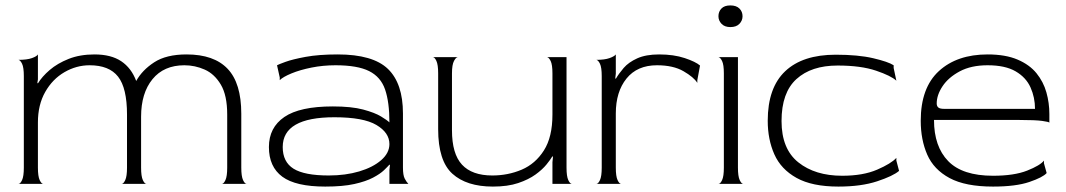

<svg xmlns="http://www.w3.org/2000/svg" viewBox="-20 -679 3935 709"><path d="M48 0Q55 0 61.5 -14Q68 -28 68 -60V-398Q68 -430 61.5 -443.5Q55 -457 48 -458Q80 -458 98 -464.5Q116 -471 120 -478V-386L118 -373L120 -371Q135 -396 163.5 -420.5Q192 -445 233.5 -461.5Q275 -478 329 -478Q390 -478 427.5 -453Q465 -428 483 -380Q505 -420 549.5 -449Q594 -478 669 -478Q770 -478 820.5 -425Q871 -372 871 -259V-60Q871 -28 877.5 -14Q884 0 891 0H799Q806 0 812.5 -14Q819 -28 819 -60V-256Q819 -327 795.5 -366.5Q772 -406 736 -422Q700 -438 661 -438Q585 -438 543 -386.5Q501 -335 501 -248V-60Q501 -28 507.5 -14Q514 0 521 0H429Q436 0 442.5 -14Q449 -28 449 -60V-256Q449 -354 416 -396Q383 -438 311 -438Q262 -438 218 -412.5Q174 -387 147 -339.5Q120 -292 120 -227V-60Q120 -28 126.5 -14Q133 0 140 0Z M1181 10Q1072 10 1022.5 -26.5Q973 -63 973 -136Q973 -208 1030 -247Q1087 -286 1209 -286Q1278 -286 1321 -274.5Q1364 -263 1387 -249Q1410 -235 1418 -227Q1418 -302 1402 -348.5Q1386 -395 1343 -416.5Q1300 -438 1219 -438Q1173 -438 1130.5 -429.5Q1088 -421 1056.5 -408Q1025 -395 1013 -383V-393L1003 -438Q1008 -441 1034 -450.5Q1060 -460 1108.5 -469Q1157 -478 1227 -478Q1357 -478 1412.5 -424.5Q1468 -371 1468 -260V-60Q1468 -32 1474.5 -19.5Q1481 -7 1488 0H1418V-51L1420 -70L1418 -71Q1412 -64 1398 -50.5Q1384 -37 1357.5 -23Q1331 -9 1288.5 0.5Q1246 10 1181 10ZM1194 -31Q1256 -31 1306.5 -46Q1357 -61 1387.5 -87.5Q1418 -114 1418 -147Q1418 -189 1370 -217.5Q1322 -246 1215 -246Q1024 -246 1024 -136Q1024 -81 1064 -56Q1104 -31 1194 -31Z M1800 10Q1703 10 1650.5 -37.5Q1598 -85 1598 -202V-408Q1598 -440 1591.5 -454Q1585 -468 1578 -468H1671Q1664 -468 1656.5 -454Q1649 -440 1649 -408V-198Q1649 -111 1686 -71Q1723 -31 1798 -31Q1856 -31 1906.5 -52.5Q1957 -74 1988.5 -123.5Q2020 -173 2020 -256V-408Q2020 -440 2013.5 -453.5Q2007 -467 2000 -468H2072V-60Q2072 -28 2078.5 -14Q2085 0 2092 0H2020V-80L2022 -100L2020 -102Q2013 -90 1998 -71.5Q1983 -53 1957.5 -34.5Q1932 -16 1893.5 -3Q1855 10 1800 10Z M2182 0Q2189 0 2195.5 -14Q2202 -28 2202 -60V-398Q2202 -430 2195.5 -443.5Q2189 -457 2182 -458Q2213 -458 2231 -464.5Q2249 -471 2254 -478V-407L2252 -390L2254 -388Q2265 -407 2283 -428Q2301 -449 2333 -463.5Q2365 -478 2414 -478Q2468 -478 2508.5 -464.5Q2549 -451 2565 -437L2555 -383V-373Q2542 -394 2504 -416Q2466 -438 2406 -438Q2333 -438 2293.5 -389Q2254 -340 2254 -260V-60Q2254 -28 2260.5 -14Q2267 0 2274 0Z M2677 -579Q2656 -579 2644.5 -591Q2633 -603 2633 -619Q2633 -636 2644 -647.5Q2655 -659 2677 -659Q2699 -659 2710.5 -647.5Q2722 -636 2722 -619Q2722 -603 2710.5 -591Q2699 -579 2677 -579ZM2633 0Q2640 0 2646.5 -14Q2653 -28 2653 -60V-408Q2653 -440 2646.5 -453.5Q2640 -467 2633 -468H2705V-60Q2705 -28 2711.5 -14Q2718 0 2725 0Z M3076 10Q2979 10 2921.5 -22Q2864 -54 2839.5 -109Q2815 -164 2815 -233Q2815 -355 2879.5 -416Q2944 -477 3066 -477Q3149 -477 3204.5 -464Q3260 -451 3280 -438V-428L3290 -381Q3271 -399 3215 -418Q3159 -437 3073 -437Q2976 -437 2921 -387Q2866 -337 2866 -232Q2866 -129 2928 -79.5Q2990 -30 3090 -30Q3167 -30 3219 -52.5Q3271 -75 3290 -96V-86L3300 -48Q3278 -29 3219 -9.5Q3160 10 3076 10Z M3647 10Q3545 10 3486.5 -21.5Q3428 -53 3404 -108Q3380 -163 3380 -233Q3380 -355 3447 -416.5Q3514 -478 3627 -478Q3693 -478 3737.5 -459Q3782 -440 3807.5 -408.5Q3833 -377 3844 -338Q3855 -299 3855 -258V-226Q3854 -229 3828.5 -232.5Q3803 -236 3745 -236H3429Q3429 -138 3481.5 -84Q3534 -30 3647 -30Q3725 -30 3773 -49Q3821 -68 3835 -86V-76L3845 -40Q3831 -24 3781 -7Q3731 10 3647 10ZM3467 -277H3802Q3802 -319 3785.5 -356Q3769 -393 3730.5 -415.5Q3692 -438 3627 -438Q3566 -438 3524 -415.5Q3482 -393 3460.5 -360.5Q3439 -328 3439 -297Q3439 -287 3445 -282Q3451 -277 3467 -277Z"/></svg>

Font: Red Rose Light
Style: Regular
Weight: 300
Designer: Jaikishan Patel
Version: Version 1.001; ttfautohint (v1.8.3)